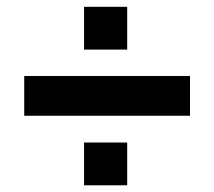

<svg xmlns="http://www.w3.org/2000/svg" viewBox="-20 -640 626 561"><path d="M50.8 -418H535.2V-301.8H50.8ZM225.6 -223.6H351.6V-98.6H225.6ZM225.6 -620.1H351.6V-495.1H225.6Z"/></svg>

Font: Min Sans Black
Style: Regular
Weight: 900
Designer: Jinseong-Kim, NotoSansCJK, Nunito
Foundry: Jinseong-Kim
Version: Version 1.000